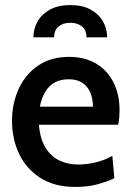

<svg xmlns="http://www.w3.org/2000/svg" viewBox="-20 -728 518 758"><path d="M277.5 10Q195 10 139.2 -25.8Q83.5 -61.5 55.5 -120.5Q27.5 -179.5 27.5 -250Q27.5 -319.5 53.8 -377Q80 -434.5 130.5 -469Q181 -503.5 253.5 -503.5Q313.5 -503.5 358.2 -477.5Q403 -451.5 427.5 -403.8Q452 -356 452 -291.5Q452 -278.5 450.8 -264.5Q449.5 -250.5 446.5 -235.5H133.5Q138.5 -179 160 -144.5Q181.5 -110 214.8 -94.2Q248 -78.5 287.5 -78.5Q323.5 -78.5 358.8 -87.2Q394 -96 423.5 -112.5L431.5 -24.5Q404 -11 365.2 -0.5Q326.5 10 277.5 10ZM137.5 -307H347Q347 -337 337 -361.5Q327 -386 306 -400.5Q285 -415 251.5 -415Q203.5 -415 175.5 -387Q147.5 -359 137.5 -307ZM257.5 -708Q305.5 -708 337.8 -690.2Q370 -672.5 386.5 -643.5Q403 -614.5 403 -580.5H321.5Q321.5 -608.5 304 -623.2Q286.5 -638 257.5 -638Q228.5 -638 211 -623.2Q193.5 -608.5 193.5 -580.5H112Q112 -614.5 128.5 -643.5Q145 -672.5 177.5 -690.2Q210 -708 257.5 -708Z"/></svg>

Font: Cabin SemiCondensedMedium
Style: Regular
Weight: 500
Width: 4
Designer: Pablo Impallari
Foundry: Pablo Impallari. http://www.impallari.com Igino Marini. http://www.ikern.com
Version: Version 3.001